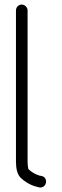

<svg xmlns="http://www.w3.org/2000/svg" viewBox="-20 -734 273 842"><path d="M50 -27C50 5 55 29 70 45C86 61 114 79 141 85C144 86 149 87 152 88C185 93 194 45 163 38L153 36C135 31 116 19 105 8V7L104 6C102 -3 101 -15 101 -26V-688C101 -702 89 -714 75 -714C61 -714 50 -702 50 -688Z"/></svg>

Font: Blanket
Style: Light
Weight: 300
Foundry: Cannot Into Space Fonts
Version: Version 0.9